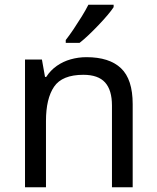

<svg xmlns="http://www.w3.org/2000/svg" viewBox="-20 -786 658 806"><path d="M343 -546Q439 -546 488 -499.5Q537 -453 537 -349V0H450V-343Q450 -408 421 -440Q392 -472 330 -472Q241 -472 207 -422Q173 -372 173 -278V0H85V-536H156L169 -463H174Q192 -491 218.5 -509.5Q245 -528 277 -537Q309 -546 343 -546ZM457 -756Q448 -742 431 -722Q414 -702 393.5 -680.5Q373 -659 352.5 -639.5Q332 -620 314 -606H256V-618Q271 -637 288.5 -663Q306 -689 323 -716.5Q340 -744 351 -766H457Z"/></svg>

Font: Noto Sans Malayalam
Style: Regular
Weight: 400
Designer: Jelle Bosma - Monotype Design Team
Foundry: Monotype Imaging Inc.
Version: Version 2.103